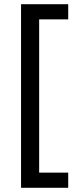

<svg xmlns="http://www.w3.org/2000/svg" viewBox="-20 -734 369 912"><path d="M304 158V86H166V-642H304V-714H80V158Z"/></svg>

Font: Noto Sans Osage
Style: Regular
Weight: 400
Designer: Monotype Design Team
Foundry: Monotype Imaging Inc.
Version: Version 2.002